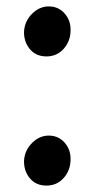

<svg xmlns="http://www.w3.org/2000/svg" viewBox="-20 -563 290 599"><path d="M132 -140Q163 -140 182.5 -117Q202 -94 200 -62Q199 -30 178 -7Q157 16 125 16Q92 16 73 -7Q54 -30 55 -62Q57 -94 80 -117Q103 -140 132 -140ZM132 -543Q163 -543 182.5 -520Q202 -497 200 -465Q199 -433 178 -410Q157 -387 125 -387Q92 -387 73 -410Q54 -433 55 -465Q57 -497 80 -520Q103 -543 132 -543Z"/></svg>

Font: Lora Italic
Style: Italic
Weight: 400
Italic angle: -3°
Designer: Olga Karpushina, Alexei Vanyashin (Cyrillic)
Foundry: Cyreal
Version: Version 2.210; ttfautohint (v1.8.1.43-b0c9)